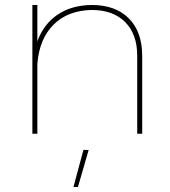

<svg xmlns="http://www.w3.org/2000/svg" viewBox="-20 -537 684 771"><path d="M348 -517Q444 -517 497.5 -463Q551 -409 551 -313V0H531V-313Q531 -400 482.5 -448.5Q434 -497 348 -497Q252 -495 195 -438Q138 -381 130 -281V0H110V-517H130V-371Q155 -440 211 -478Q267 -516 348 -517ZM275 214 315 65H336L293 214Z"/></svg>

Font: Montserrat arm Thin
Style: Regular
Weight: 250
Designer: Julieta Ulanovsky
Foundry: Julieta Ulanovsky
Version: Version 6.000;PS 006.000;hotconv 1.0.88;makeotf.lib2.5.64775